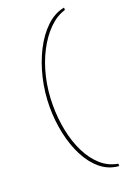

<svg xmlns="http://www.w3.org/2000/svg" viewBox="-151 -724 626 905"><g transform="rotate(-20 162.0 -271.5)"><path d="M283 124Q231 120 191.5 87.5Q152 55 125 2.5Q98 -50 84 -115Q70 -180 70 -249Q70 -321 86.5 -391.5Q103 -462 133 -521Q163 -580 204 -619Q245 -658 294 -667V-655Q250 -642 212.5 -604.5Q175 -567 146.5 -512Q118 -457 102.5 -390.5Q87 -324 87 -252Q87 -186 99.5 -124Q112 -62 137 -11.5Q162 39 198.5 71.5Q235 104 283 112Z"/></g></svg>

Font: Alumni Sans Pinstripe
Style: Regular
Weight: 400
Designer: Robert E. Leuschke
Foundry: Robert E. Leuschke
Version: Version 1.010; ttfautohint (v1.8.4.7-5d5b)